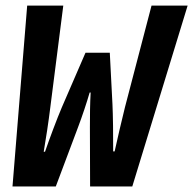

<svg xmlns="http://www.w3.org/2000/svg" viewBox="-20 -673 697 693"><path d="M25.1 0H181.4L261.5 -213.3C277.1 -254.5 292.9 -302 303.6 -339.1H307.2C305 -303.7 304.4 -254.5 304.5 -213.3L305.2 0H457.5L657.2 -652.7H526.9L431.1 -286.2C420.1 -241.7 402.8 -168.6 393.8 -126.6H388.5C388.9 -180.2 387.7 -261 385.9 -296.9L376.3 -482.7H288.6L202.8 -284.6C185.2 -243.3 158.1 -170.7 142.5 -125.4H137.8C145.1 -166.8 155.7 -237.1 161.4 -284.1L208.4 -652.7H78.1L25.1 0Z"/></svg>

Font: Source Code Variable
Style: Italic
Weight: 400
Italic angle: -11°
Monospace: yes
Designer: Paul D. Hunt, Teo Tuominen
Foundry: Adobe Systems Incorporated
Version: Version 1.005;PS 1.0;hotconv 16.6.54;makeotf.lib2.5.65590